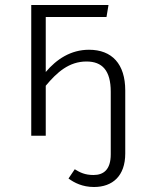

<svg xmlns="http://www.w3.org/2000/svg" viewBox="-20 -543 580 768"><path d="M336 -344C263 -344 206 -306 163 -255V-475H406L414 -523H105V0H163V-200C208 -254 256 -297 326 -297C389 -297 423 -261 423 -176V74C423 136 394 157 354 157C320 157 300 147 279 134L254 171C277 188 310 205 356 205C430 205 481 161 481 71V-181C481 -287 428 -344 336 -344Z"/></svg>

Font: FiraGO Light
Style: Regular
Weight: 300
Designer: bBox Type
Foundry: bBox Type GmbH
Version: Version 1.001;PS 001.001;hotconv 1.0.88;makeotf.lib2.5.64775